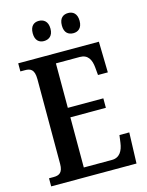

<svg xmlns="http://www.w3.org/2000/svg" viewBox="-133 -995 824 1076"><g transform="rotate(-15 278.5 -457.0)"><path d="M370 -797C396 -797 421 -812 421 -855C421 -899 396 -914 370 -914C342 -914 318 -899 318 -855C318 -812 342 -797 370 -797ZM199 -797C226 -797 252 -812 252 -855C252 -899 226 -914 199 -914C173 -914 149 -899 149 -855C149 -812 173 -797 199 -797ZM27 0H522L528 -179H471L465 -135C459 -91 440 -55 394 -55H231V-346H437V-401H231V-659H370C416 -659 434 -626 438 -579L442 -535H499L495 -714H27V-667H53C84 -667 108 -659 108 -600V-109C108 -58 86 -47 54 -47H27Z"/></g></svg>

Font: Noto Serif Condensed Semi
Style: Regular
Weight: 600
Width: 3
Designer: Monotype Design Team
Foundry: Monotype Imaging Inc.
Version: Version 1.002